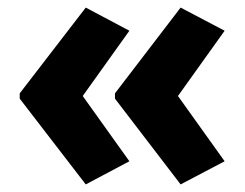

<svg xmlns="http://www.w3.org/2000/svg" viewBox="-20 -530 646 506"><path d="M32 -284 206 -510 321 -449 198 -277 321 -105 206 -44 32 -270ZM283 -284 456 -510 572 -449 449 -277 572 -105 456 -44 283 -270Z"/></svg>

Font: Noto Sans Khmer SemiCondensed ExtraBold
Style: Regular
Weight: 800
Width: 4
Designer: Danh Hong and the Monotype Design Team
Foundry: Monotype Imaging Inc.
Version: Version 2.004